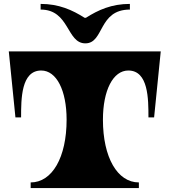

<svg xmlns="http://www.w3.org/2000/svg" viewBox="-20 -963 868 983"><path d="M645 -914V-943C551 -943 483 -912 420 -872H413C350 -912 281 -943 188 -943V-914C337 -914 320 -741 417 -741C514 -741 482 -914 645 -914ZM59 -362H88C88 -456 88 -602 191 -602C269 -602 321 -501 321 -350C321 -157 247 -29 137 -29V0H691V-29C581 -29 507 -157 507 -350C507 -501 559 -602 637 -602C740 -602 740 -456 740 -362H769L803 -700H25Z"/></svg>

Font: Ouroboros
Style: Regular
Weight: 400
Designer: Ariel Martín Pérez
Foundry: Velvetyne Type Foundry
Version: Version 2.001;hotconv 1.0.109;makeotfexe 2.5.65596